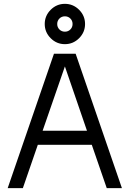

<svg xmlns="http://www.w3.org/2000/svg" viewBox="-20 -980 675 1000"><path d="M374 -700 615 0H536L458 -226H177L99 0H20L261 -700ZM318 -634 202 -299H433ZM318 -960Q361 -960 392 -929Q423 -898 423 -855Q423 -812 392 -781Q361 -750 318 -750Q275 -750 244 -781Q213 -812 213 -855Q213 -898 244 -929Q275 -960 318 -960ZM318 -815Q335 -815 346.5 -826.5Q358 -838 358 -855Q358 -872 346.5 -883.5Q335 -895 318 -895Q301 -895 289.5 -883.5Q278 -872 278 -855Q278 -838 289.5 -826.5Q301 -815 318 -815Z"/></svg>

Font: MedMera Sans
Style: Regular
Weight: 400
Designer: Kasper Nordkvist
Foundry: UNCUT.wtf
Version: Version 1.300